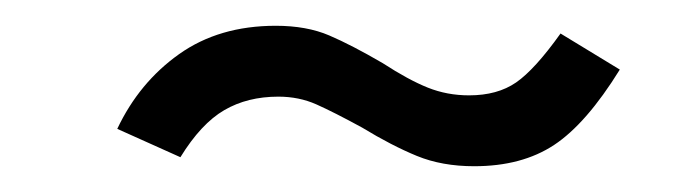

<svg xmlns="http://www.w3.org/2000/svg" viewBox="-20 -395 540 149"><path d="M261 -296Q239 -308 225.5 -314Q212 -320 196 -320Q172 -320 154 -309.5Q136 -299 120 -273L71 -295Q88 -331 119 -353Q150 -375 194 -375Q218 -375 235.5 -367.5Q253 -360 277 -346Q297 -333 312 -327Q327 -321 344 -321Q366 -321 380.5 -331Q395 -341 415 -369L461 -341Q435 -299 410 -282.5Q385 -266 348 -266Q323 -266 303.5 -274Q284 -282 261 -296Z"/></svg>

Font: Vazir Code FD
Style: Code-FD
Weight: 400
Foundry: DejaVu fonts team - Redesigned by Saber Rastikerdar
Version: Version 1.1.2